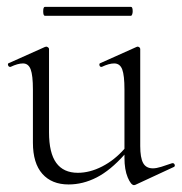

<svg xmlns="http://www.w3.org/2000/svg" viewBox="-20 -531 530 560"><path d="M484 -55Q488 -55 489.5 -50.5Q491 -46 487 -44L375 8L371 9Q362 9 352.5 -13.5Q343 -36 343 -71V-80Q302 -34 262 -13.5Q222 7 180 7Q131 7 103.5 -24Q76 -55 76 -115V-270Q76 -311 69.5 -328.5Q63 -346 47 -346Q32 -346 11 -336H9Q5 -336 3.5 -341Q2 -346 6 -347L111 -394L115 -395Q117 -395 120 -393Q123 -391 123 -388V-145Q123 -85 144 -56Q165 -27 207 -27Q242 -27 278 -45.5Q314 -64 343 -97V-270Q343 -311 336.5 -328.5Q330 -346 313 -346Q298 -346 277 -336H275Q271 -336 270 -341Q269 -346 273 -347L378 -394L381 -395Q384 -395 386.5 -393Q389 -391 389 -388V-105Q389 -71 397.5 -55.5Q406 -40 426 -40Q436 -40 450.5 -44.5Q465 -49 482 -55ZM106 -498Q106 -511 111 -511H362Q367 -511 367 -498Q367 -493 365.5 -489Q364 -485 362 -485H111Q106 -485 106 -498Z"/></svg>

Font: Cormorant Infant Light
Style: Regular
Weight: 300
Designer: Christian Thalmann (Catharsis Fonts)
Version: Version 3.000